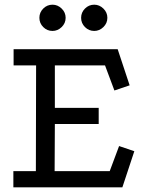

<svg xmlns="http://www.w3.org/2000/svg" viewBox="-20 -799 627 819"><path d="M38 -589H482L533 -435L468 -413L428 -520H214V-339H401V-270H214L213 -69H448L488 -176L553 -154L502 0H37V-69H133L134 -520H38ZM382 -779Q404 -779 421 -762.5Q438 -746 438 -723Q438 -700 421 -683.5Q404 -667 382 -667Q359 -667 342.5 -683.5Q326 -700 326 -723Q326 -746 342.5 -762.5Q359 -779 382 -779ZM204 -779Q226 -779 243 -762.5Q260 -746 260 -723Q260 -700 243 -683.5Q226 -667 204 -667Q181 -667 164.5 -683.5Q148 -700 148 -723Q148 -746 164.5 -762.5Q181 -779 204 -779Z"/></svg>

Font: Podkova VF Beta
Style: Regular
Weight: 400
Designer: Ilya Yudin
Foundry: Cyreal (www.cyreal.org)
Version: Version 2.100